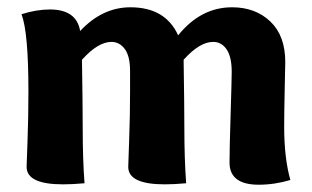

<svg xmlns="http://www.w3.org/2000/svg" viewBox="-20 -504 856 527"><path d="M39 -465Q80 -478 117 -478Q190 -478 200 -419Q261 -484 338 -484Q434 -484 469 -407Q531 -484 617 -484Q681 -484 722 -445Q763 -406 763 -334Q763 -332 761.5 -262Q760 -192 760 -156Q760 -70 777 -10Q734 3 690 3Q610 3 610 -58Q610 -94 613 -190.5Q616 -287 616 -307Q616 -348 602 -368.5Q588 -389 565 -389Q528 -389 484 -340Q486 -212 486 -155Q486 -67 491 -1Q458 2 432 2Q332 2 332 -46Q332 -51 334.5 -119Q337 -187 337 -253V-309Q337 -350 322.5 -369.5Q308 -389 286 -389Q249 -389 205 -340Q207 -212 207 -155Q207 -67 212 -1Q179 2 153 2Q53 2 53 -46Q53 -50 55.5 -116Q58 -182 58 -253Q58 -416 39 -465Z"/></svg>

Font: Overlock
Style: Black
Weight: 900
Designer: Dario Muhafara
Foundry: Dario Manuel Muhafara
Version: Version 1.001